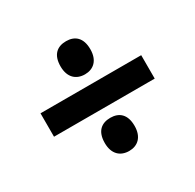

<svg xmlns="http://www.w3.org/2000/svg" viewBox="-116 -720 766 753"><g transform="rotate(-30 267.5 -343.5)"><path d="M267 -442C305 -442 334 -466 334 -517C334 -570 306 -592 267 -592C227 -592 199 -570 199 -517C199 -466 228 -442 267 -442ZM39 -291H495V-397H39ZM267 -95C305 -95 334 -119 334 -170C334 -223 306 -245 267 -245C227 -245 199 -223 199 -170C199 -119 228 -95 267 -95Z"/></g></svg>

Font: Noto Sans Kannada SemiCondensed
Style: Bold
Weight: 700
Width: 4
Designer: Jelle Bosma - Monotype Design Team
Foundry: Monotype Imaging Inc.
Version: Version 2.005